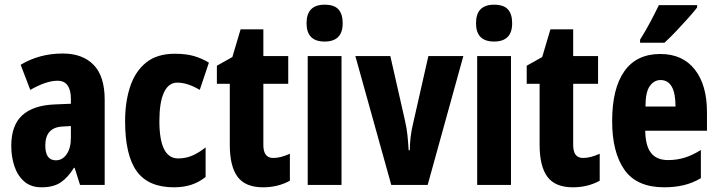

<svg xmlns="http://www.w3.org/2000/svg" viewBox="-20 -788 3060 818"><path d="M247 -560Q332 -560 379 -511.5Q426 -463 426 -363V0H321L298 -73H295Q269 -31 238 -10.5Q207 10 157 10Q111 10 82.5 -15.5Q54 -41 41 -81Q28 -121 28 -166Q28 -254 74.5 -296.5Q121 -339 211 -343L282 -346V-368Q282 -404 268 -424Q254 -444 225 -444Q177 -444 109 -405L68 -512Q148 -560 247 -560ZM248 -249Q173 -246 173 -168Q173 -105 218 -105Q246 -105 264 -131Q282 -157 282 -201V-251Z M721 10Q612 10 562.5 -58.5Q513 -127 513 -272Q513 -354 534.5 -419Q556 -484 602.5 -521.5Q649 -559 725 -559Q773 -559 807 -549Q841 -539 870 -521L831 -405Q779 -436 735 -436Q698 -436 678.5 -394Q659 -352 659 -272Q659 -113 739 -113Q771 -113 799 -125Q827 -137 856 -160V-34Q827 -11 794 -0.5Q761 10 721 10Z M1144 -115Q1160 -115 1177.5 -119.5Q1195 -124 1215 -133V-18Q1164 10 1101 10Q1025 10 992 -35Q959 -80 959 -171V-431H904V-508L970 -545L1005 -663H1102V-549H1208V-431H1102V-170Q1102 -115 1144 -115Z M1363 -768Q1404 -768 1422 -748Q1440 -728 1440 -689Q1440 -611 1363 -611Q1286 -611 1286 -689Q1286 -768 1363 -768ZM1435 -549V0H1291V-549Z M1647 0 1494 -549H1643L1705 -276Q1713 -241 1716 -211.5Q1719 -182 1721 -148H1726Q1726 -175 1729.5 -205Q1733 -235 1742 -271L1805 -549H1954L1802 0Z M2085 -768Q2126 -768 2144 -748Q2162 -728 2162 -689Q2162 -611 2085 -611Q2008 -611 2008 -689Q2008 -768 2085 -768ZM2157 -549V0H2013V-549Z M2464 -115Q2480 -115 2497.5 -119.5Q2515 -124 2535 -133V-18Q2484 10 2421 10Q2345 10 2312 -35Q2279 -80 2279 -171V-431H2224V-508L2290 -545L2325 -663H2422V-549H2528V-431H2422V-170Q2422 -115 2464 -115Z M2793 -558Q2888 -558 2940 -492Q2992 -426 2992 -310V-231H2729Q2730 -166 2754 -136Q2778 -106 2826 -106Q2863 -106 2896 -116Q2929 -126 2966 -149V-29Q2931 -8 2892.5 1Q2854 10 2810 10Q2693 10 2640.5 -64.5Q2588 -139 2588 -272Q2588 -411 2640 -484.5Q2692 -558 2793 -558ZM2794 -447Q2767 -447 2748.5 -421.5Q2730 -396 2730 -334H2858Q2858 -447 2794 -447ZM2950 -756Q2937 -739 2913 -712Q2889 -685 2862 -656.5Q2835 -628 2811 -606H2707V-619Q2732 -659 2751.5 -696Q2771 -733 2787 -766H2950Z"/></svg>

Font: Noto Sans Gujarati ExtraCondensed ExtraBold
Style: Regular
Weight: 800
Width: 2
Designer: Jelle Bosma - Monotype Design Team, Universal Thirst
Foundry: Monotype Imaging Inc.
Version: Version 2.106; ttfautohint (v1.8.4.7-5d5b)